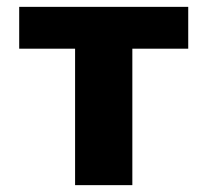

<svg xmlns="http://www.w3.org/2000/svg" viewBox="-20 -540 605 560"><path d="M529 -398H366V0H199V-398H36V-520H529Z"/></svg>

Font: M PLUS 1p ExtraBold
Style: Regular
Weight: 800
Version: Version 1.062